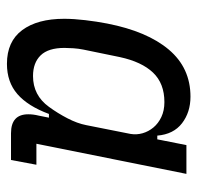

<svg xmlns="http://www.w3.org/2000/svg" viewBox="-28 -542 582 567"><g transform="rotate(90 263.5 -259.0)"><path d="M374 0Q318 0 318 -51Q318 -59 319 -66.5Q320 -74 322 -82L328 -112H317Q294 -50 258.5 -19Q223 12 169 12Q103 12 69.5 -33Q36 -78 36 -157Q36 -185 40 -219Q44 -253 50 -284Q73 -402 127 -466Q181 -530 266 -530Q312 -530 344.5 -505Q377 -480 381 -432H392L409 -518H494L405 -75H467L453 0ZM205 -65Q262 -65 296 -112Q315 -138 330 -167Q345 -196 350 -222L376 -353Q379 -371 374 -388.5Q369 -406 357 -420.5Q345 -435 326 -444Q307 -453 282 -453Q227 -453 195 -419.5Q163 -386 149 -321L127 -214Q124 -199 123 -184Q122 -169 122 -158Q122 -110 144 -87.5Q166 -65 205 -65Z"/></g></svg>

Font: IBM Plex Sans Cond Text
Style: Italic
Weight: 450
Width: 3
Italic angle: -11°
Designer: Mike Abbink, Paul van der Laan, Pieter van Rosmalen
Foundry: Bold Monday
Version: Version 1.3